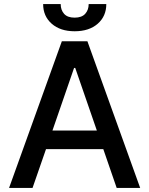

<svg xmlns="http://www.w3.org/2000/svg" viewBox="-20 -932 740 952"><path d="M350.1 -777Q279.1 -777 236.5 -814.3Q193.9 -851.6 193.9 -911.9H280.9Q280.9 -882.5 297.8 -863.5Q314.6 -844.5 350.1 -844.5Q385.3 -844.5 402.5 -863.6Q419.7 -882.8 419.7 -911.9H507.1Q507.1 -851.6 464.5 -814.3Q421.9 -777 350.1 -777ZM558.6 0 492.2 -192.5H208.1L141.3 0H24.9L286.6 -727.3H413.4L675.1 0ZM240.1 -284.8H460.2L353 -595.2H347.3Z"/></svg>

Font: TID UI Medium
Style: Regular
Weight: 500
Designer: The TID Project Authors
Foundry: Bakken & Bæck
Version: Version 1.001;hotconv 1.0.109;makeotfexe 2.5.65596